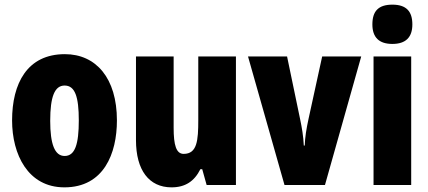

<svg xmlns="http://www.w3.org/2000/svg" viewBox="-20 -796 1841 826"><path d="M483 -278C483 -460 393 -563 259 -563C97 -563 32 -437 32 -278C32 -132 100 10 257 10C427 10 483 -136 483 -278ZM196 -276C196 -380 215 -428 258 -428C303 -428 319 -379 319 -278C319 -176 303 -125 258 -125C215 -125 196 -177 196 -276Z M995 -553H833V-280C833 -191 828 -134 770 -134C738 -134 727 -172 727 -246V-553H565V-193C565 -64 621 10 718 10C777 10 816 -16 842 -68H850L869 0H995Z M1204 0H1378L1534 -553H1366L1307 -283C1298 -242 1292 -204 1291 -170H1287C1285 -211 1279 -246 1271 -284L1215 -553H1047Z M1668 -776C1608 -776 1582 -748 1582 -691C1582 -635 1611 -607 1668 -607C1725 -607 1754 -635 1754 -691C1754 -747 1728 -776 1668 -776ZM1749 -553H1587V0H1749Z"/></svg>

Font: Noto Sans Ethiopic ExtraCondensed Black
Style: Regular
Weight: 900
Width: 2
Designer: Monotype Design Team
Foundry: Monotype Imaging Inc.
Version: Version 2.102